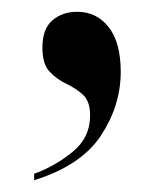

<svg xmlns="http://www.w3.org/2000/svg" viewBox="-20 -151 284 326"><path d="M38 144Q72 132 102.5 107.5Q133 83 133 45Q133 21 121 10Q109 -1 93 -8.5Q77 -16 64.5 -29Q52 -42 52 -70Q52 -102 69 -116.5Q86 -131 111 -131Q144 -131 164.5 -105Q185 -79 185 -29Q185 28 151.5 79Q118 130 38 155Z"/></svg>

Font: Noto Serif Display Condensed SemiBold
Style: Regular
Weight: 600
Width: 3
Designer: Monotype Design Team
Foundry: Monotype Imaging Inc.
Version: Version 2.009